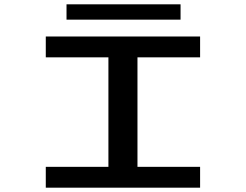

<svg xmlns="http://www.w3.org/2000/svg" viewBox="-20 -869 1140 889"><path d="M192 0V-96.5H482V-603.5H192V-700H906.5V-603.5H616.5V-96.5H906.5V0ZM288 -778V-849H816V-778Z"/></svg>

Font: Trispace Expanded Medium
Style: Regular
Weight: 500
Width: 7
Designer: Tyler Finck
Foundry: Etcetera Type Company
Version: Version 1.210; ttfautohint (v1.8.3)